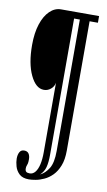

<svg xmlns="http://www.w3.org/2000/svg" viewBox="-93 -745 513 921"><g transform="rotate(10 164.0 -285.0)"><path d="M116.5 130Q85.5 130 69.5 114.8Q53.5 99.5 47.8 79Q42 58.5 42 42Q42 22.5 49 10Q56 -2.5 71 -2.5Q86.5 -2.5 93.5 8Q100.5 18.5 100.5 35.5Q100.5 49.5 98.8 56.2Q97 63 95 67.8Q93 72.5 93 81Q93 91.5 98 96.2Q103 101 115.5 101Q131 101 142 87.5Q153 74 158.8 49.2Q164.5 24.5 164.5 -10V-349Q161 -330 146.2 -317.8Q131.5 -305.5 113.5 -305.5H112.5Q73.5 -305.5 46.8 -361.5Q20 -417.5 20 -508Q20 -566.5 34 -609.5Q48 -652.5 72.5 -676.2Q97 -700 127.5 -700H312.5V-667.5H272V-37.5Q272 6.5 260.2 36.2Q248.5 66 230 84.8Q211.5 103.5 190.2 113.2Q169 123 149.5 126.5Q130 130 116.5 130ZM165.5 97.5Q189.5 86 207 58.2Q224.5 30.5 224.5 -27.5V-667.5H196.5V-3.5Q196.5 33.5 190.2 57Q184 80.5 165.5 97.5Z"/></g></svg>

Font: Imbue Thin 10pt Light
Style: Regular
Weight: 300
Version: Version 1.102